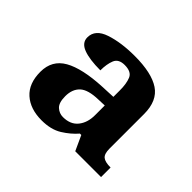

<svg xmlns="http://www.w3.org/2000/svg" viewBox="-89 -842 584 584"><g transform="rotate(45 203.5 -549.5)"><path d="M138 -380Q89 -380 60 -406Q31 -432 31 -482Q31 -532 72.5 -555.5Q114 -579 197 -583L242 -585V-613Q242 -642 234.5 -660Q227 -678 198 -678Q172 -678 164.5 -659.5Q157 -641 157 -614Q110 -614 84 -624Q58 -634 58 -657Q58 -691 100 -705Q142 -719 200 -719Q273 -719 309 -695Q345 -671 345 -614V-465Q345 -443 354.5 -435Q364 -427 388 -427V-386H277L255 -434H249Q231 -413 204.5 -396.5Q178 -380 138 -380ZM177 -433Q209 -433 225.5 -453.5Q242 -474 242 -506V-548L216 -547Q172 -546 154.5 -529.5Q137 -513 137 -483Q137 -455 149 -444Q161 -433 177 -433Z"/></g></svg>

Font: Noto Serif Khojki SemiBold
Style: Regular
Weight: 600
Version: Version 2.003